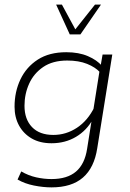

<svg xmlns="http://www.w3.org/2000/svg" viewBox="-20 -630 563 831"><path d="M203 181Q167 181 127 173Q87 165 56 147L72 112Q103 130 136.5 137.5Q170 145 203 145Q271 145 309 112.5Q347 80 357 14L378 -118L382 -114Q355 -65 308.5 -37.5Q262 -10 203 -10Q153 -10 117.5 -30.5Q82 -51 62.5 -86.5Q43 -122 43 -168Q43 -233 68.5 -286.5Q94 -340 143.5 -372Q193 -404 267 -404Q321 -404 360.5 -387Q400 -370 421 -345L415 -342L424 -394H466L401 11Q388 96 339 138.5Q290 181 203 181ZM211 -46Q266 -46 313 -77Q360 -108 389 -167L382 -142L412 -331L413 -317Q393 -339 357 -353.5Q321 -368 271 -368Q208 -368 167 -340Q126 -312 106 -267.5Q86 -223 86 -172Q86 -114 118.5 -80Q151 -46 211 -46ZM282 -481 223 -610H248L306 -503L391 -610H417L328 -481Z"/></svg>

Font: Rokkitt SemiBold ExtraLight
Style: Italic
Weight: 250
Italic angle: -9°
Version: Version 3.103